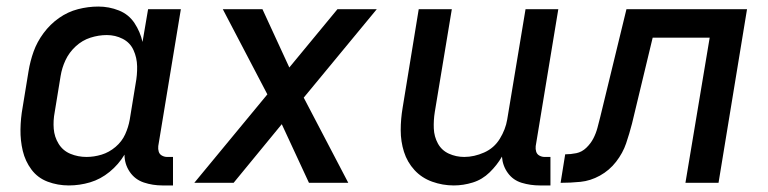

<svg xmlns="http://www.w3.org/2000/svg" viewBox="-20 -558 2344 586"><path d="M190 8Q223 8 255 -1.5Q287 -11 314.5 -33.5Q342 -56 360 -86Q360 -57 376 -33.5Q392 -10 419 -1Q446 8 476 8H508V-79H490Q482 -79 474.5 -83Q467 -87 464.5 -95Q462 -103 463 -112L532 -530H432L415 -430Q408 -461 390.5 -487.5Q373 -514 343 -526Q313 -538 280 -538Q249 -538 218 -530Q187 -522 160 -503Q133 -484 113 -457Q93 -430 82.5 -400.5Q72 -371 67 -340L49 -230Q43 -197 42.5 -163Q42 -129 49.5 -97.5Q57 -66 76 -40.5Q95 -15 125.5 -3.5Q156 8 190 8ZM244 -79Q218 -79 195 -88.5Q172 -98 159 -119Q146 -140 144 -165Q142 -190 147 -216L165 -326Q169 -351 180 -374.5Q191 -398 211 -416.5Q231 -435 256 -443Q281 -451 306 -451Q332 -451 354.5 -439.5Q377 -428 387.5 -405Q398 -382 398.5 -355.5Q399 -329 394 -303L376 -193Q372 -170 362 -148Q352 -126 332.5 -109.5Q313 -93 290 -86Q267 -79 244 -79Z M573 0H693L840 -179L923 0H1043L907 -260L1130 -530H1010L863 -352L781 -530H660L796 -270Z M1365 8Q1394 8 1423 -1Q1452 -10 1474.5 -32Q1497 -54 1512 -80Q1514 -52 1530 -30Q1546 -8 1572.5 0Q1599 8 1628 8H1660V-79H1642Q1634 -79 1626.5 -83Q1619 -87 1616.5 -95Q1614 -103 1615 -112L1684 -530H1584L1528 -193Q1523 -163 1505.5 -134.5Q1488 -106 1457.5 -92.5Q1427 -79 1397 -79Q1372 -79 1350 -89Q1328 -99 1316.5 -120Q1305 -141 1304 -166Q1303 -191 1307 -216L1359 -530H1258L1209 -230Q1203 -195 1203 -160.5Q1203 -126 1213 -94.5Q1223 -63 1245 -39Q1267 -15 1299 -3.5Q1331 8 1365 8Z M1691 0Q1721 0 1751.5 -3Q1782 -6 1811 -22Q1840 -38 1860.5 -64.5Q1881 -91 1891 -120.5Q1901 -150 1909 -181L1972 -443H2146L2072 0H2173L2260 -530H1892L1812 -201Q1808 -185 1803.5 -168Q1799 -151 1791 -135.5Q1783 -120 1769.5 -107Q1756 -94 1739 -90.5Q1722 -87 1705 -87Z"/></svg>

Font: Iosevka Sparkle Medium
Style: Italic
Weight: 500
Italic angle: -9°
Designer: Belleve Invis
Foundry: Belleve Invis
Version: Version 4.5.0; ttfautohint (v1.8.3)